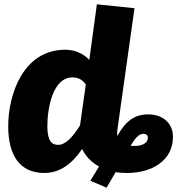

<svg xmlns="http://www.w3.org/2000/svg" viewBox="-20 -781 834 888"><path d="M666 -252C602 -252 561 -221 523 -153L522 -151C521 -162 522 -174 524 -189L602 -743L428 -761L393 -504C366 -533 326 -551 282 -551C87 -551 18 -344 18 -197C18 -63 71 19 185 19C259 19 314 -25 360 -92C375 -60 401 -31 438 -11L398 55L473 87L515 15C531 18 549 19 568 19C685 19 780 -40 780 -148C780 -212 732 -252 666 -252ZM350 -201C322 -156 287 -111 249 -111C221 -111 199 -127 199 -197C199 -281 224 -423 315 -423C342 -423 360 -413 377 -391ZM603 -106C596 -106 590 -106 584 -107C609 -148 624 -162 644 -162C656 -162 664 -156 664 -144C664 -120 639 -106 603 -106Z"/></svg>

Font: Fira Sans ExtraBold
Style: Italic
Weight: 800
Italic angle: -8°
Designer: bBox Type GmbH & Carrois Corporate GbR & Edenspiekermann AG
Foundry: bBox Type GmbH & Carrois Corporate GbR & Edenspiekermann AG
Version: Version 4.301;PS 004.301;hotconv 1.0.88;makeotf.lib2.5.64775